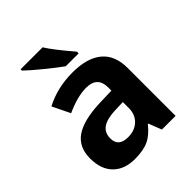

<svg xmlns="http://www.w3.org/2000/svg" viewBox="-214 -894 1032 1032"><g transform="rotate(-45 302.0 -378.0)"><path d="M117 -756V-766H284Q314 -717 398 -619V-606H300Q266 -630 207 -678Q148 -726 117 -756ZM42 -163Q42 -249 102 -290.5Q162 -332 286 -337L381 -340V-364Q381 -447 296 -447Q229 -447 142 -407L93 -508Q187 -557 302 -557Q413 -557 471 -508.5Q529 -460 529 -364V0H425L396 -74H392Q355 -27 315 -8.5Q275 10 211 10Q132 10 87 -35Q42 -80 42 -163ZM381 -208V-253L323 -251Q258 -249 226.5 -227.5Q195 -206 195 -162Q195 -99 267 -99Q319 -99 350 -129Q381 -159 381 -208Z"/></g></svg>

Font: OpenSansMMV
Style: Bold
Weight: 700
Foundry: Ascender Corporation
Version: Version 4.001